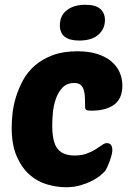

<svg xmlns="http://www.w3.org/2000/svg" viewBox="-20 -775 548 805"><path d="M293 -123Q322 -123 343.5 -131Q365 -139 381 -149Q397 -159 408 -167Q419 -175 428 -175Q451 -175 451 -145Q451 -138 448 -125.5Q445 -113 440 -99.5Q435 -86 429.5 -74Q424 -62 419 -56Q414 -51 401.5 -40Q389 -29 368 -18Q347 -7 319 1.5Q291 10 257 10Q219 10 178.5 -1.5Q138 -13 105 -41.5Q72 -70 50.5 -118.5Q29 -167 29 -240Q29 -266 32.5 -299.5Q36 -333 47 -368.5Q58 -404 76.5 -438.5Q95 -473 126 -500Q157 -527 200.5 -543.5Q244 -560 304 -560Q353 -560 388.5 -548.5Q424 -537 447 -517.5Q470 -498 481.5 -472Q493 -446 493 -416Q493 -362 459 -336.5Q425 -311 363 -311Q348 -311 342.5 -313.5Q337 -316 337 -325Q337 -349 336 -368Q335 -387 330.5 -400Q326 -413 317 -420Q308 -427 291 -427Q260 -427 241.5 -407Q223 -387 213.5 -358.5Q204 -330 201.5 -300Q199 -270 199 -250Q199 -179 221.5 -151Q244 -123 293 -123ZM231 -669Q231 -709 260 -732Q289 -755 338 -755Q381 -755 400.5 -737.5Q420 -720 420 -691Q420 -654 392.5 -629.5Q365 -605 312 -605Q231 -605 231 -669Z"/></svg>

Font: PoetsenOne
Style: Regular
Weight: 400
Designer: Rodrigo Fuenzalida, Pablo Impallari
Foundry: Pablo Impallari, Rodrigo Fuenzalida
Version: Version 1.000; ttfautohint (v0.8) -G 200 -r 50